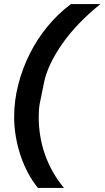

<svg xmlns="http://www.w3.org/2000/svg" viewBox="-20 -780 510 937"><path d="M49 -210Q49 -288 69 -366.5Q89 -445 125 -517Q161 -589 212 -651Q263 -713 326 -760H470Q415 -716 368.5 -668Q322 -620 286.5 -570Q251 -520 227 -470Q203 -420 194 -373L173 -269Q171 -256 170 -244Q169 -232 169 -209Q169 -112 200 -24.5Q231 63 292 137H165Q138 104 116.5 63.5Q95 23 80 -22Q65 -67 57 -115Q49 -163 49 -210Z"/></svg>

Font: IBM Plex Sans Cond
Style: Bold Italic
Weight: 700
Width: 3
Italic angle: -11°
Designer: Mike Abbink, Paul van der Laan, Pieter van Rosmalen
Foundry: Bold Monday
Version: Version 1.3